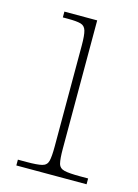

<svg xmlns="http://www.w3.org/2000/svg" viewBox="-89 -588 458 639"><g transform="rotate(15 140.0 -268.0)"><path d="M31 0V-20H61Q97 -20 113.5 -24Q130 -28 134 -43.5Q138 -59 138 -94V-442Q138 -477 133.5 -492.5Q129 -508 115 -512Q101 -516 71 -516H53V-536H166V-94Q166 -59 170 -43.5Q174 -28 191 -24Q208 -20 245 -20H273V0Z"/></g></svg>

Font: Noto Serif Thin
Style: Regular
Weight: 100
Designer: Monotype Design Team
Foundry: Monotype Imaging Inc.
Version: Version 2.015